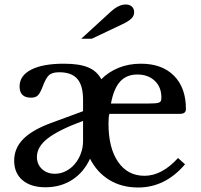

<svg xmlns="http://www.w3.org/2000/svg" viewBox="-20 -823 892 853"><path d="M802 -93Q714 10 594 10Q520 10 465 -24Q410 -58 380 -118Q352 -57 300.5 -24Q249 9 182 9Q117 9 80 -22.5Q43 -54 43 -109Q43 -164 82.5 -204.5Q122 -245 205 -276L349 -329V-380Q349 -443 323.5 -472.5Q298 -502 243 -502Q211 -502 197 -488.5Q183 -475 169 -437Q158 -408 147.5 -398.5Q137 -389 118 -389Q67 -389 67 -439Q67 -487 118.5 -513.5Q170 -540 264 -540Q333 -540 372 -523.5Q411 -507 430 -471Q463 -504 507.5 -522Q552 -540 606 -540Q700 -540 753 -486.5Q806 -433 806 -339Q806 -328 799.5 -322.5Q793 -317 775 -317H466Q462 -305 462 -273Q462 -166 504.5 -104Q547 -42 622 -42Q699 -42 771 -121ZM349 -286Q241 -246 192.5 -208.5Q144 -171 144 -126Q144 -93 166.5 -72Q189 -51 224 -51Q249 -51 272 -62.5Q295 -74 312 -94Q329 -114 339 -140.5Q349 -167 349 -197ZM637 -363Q657 -363 669 -364Q681 -365 687 -367.5Q693 -370 695 -375.5Q697 -381 697 -390Q697 -436 667.5 -464Q638 -492 590 -492Q542 -492 513.5 -460.5Q485 -429 473 -363ZM341 -651 471 -770Q507 -803 538 -803Q555 -803 565.5 -794Q576 -785 576 -768Q576 -752 562.5 -739.5Q549 -727 525 -716L388 -651Z"/></svg>

Font: Libre Baskerville
Style: Regular
Weight: 400
Designer: Pablo Impallari, Rodrigo Fuenzalida
Foundry: Pablo Impallari, Rodrigo Fuenzalida
Version: Version 1.000; ttfautohint (v0.93) -l 8 -r 50 -G 200 -x 14 -